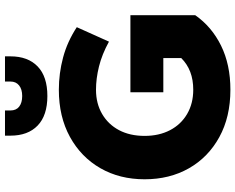

<svg xmlns="http://www.w3.org/2000/svg" viewBox="-107 -827 944 770"><g transform="rotate(-90 365.0 -442.0)"><path d="M390 10Q281 10 200 -34.5Q119 -79 75 -156.5Q31 -234 31 -334Q31 -434 75.5 -511.5Q120 -589 201 -633.5Q282 -678 390 -678Q456 -678 519.5 -661Q583 -644 641 -606L583 -477Q532 -505 483.5 -517Q435 -529 390 -529Q335 -529 293 -504.5Q251 -480 228 -436.5Q205 -393 205 -334Q205 -276 228 -232Q251 -188 293 -163.5Q335 -139 390 -139Q430 -139 461.5 -151Q493 -163 517 -187V-259H380V-391H689V-131Q643 -65 567 -27.5Q491 10 390 10ZM365 -724Q287 -724 246.5 -763Q206 -802 206 -872V-894H307V-872Q307 -849 322.5 -837Q338 -825 365 -825Q392 -825 407.5 -837.5Q423 -850 423 -872V-894H524V-872Q524 -802 483.5 -763Q443 -724 365 -724Z"/></g></svg>

Font: Gantari ExtraBold
Style: Regular
Weight: 800
Version: Version 1.000